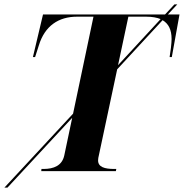

<svg xmlns="http://www.w3.org/2000/svg" viewBox="-86 -780 838 875"><path d="M-66 75H-52L243 -243L207 -72C197 -25 159 -10 112 -10H103L102 0H442L444 -10H435C390 -10 361 -19 361 -49C361 -55 362 -63 366 -79L448 -464L655 -688C682 -672 696 -645 696 -602C696 -583 691 -542 687 -520H697L732 -714H679L722 -760H709L666 -714H110L64 -520H74L91 -573C118 -662 181 -704 265 -704H340L247 -262ZM499 -704H580C607 -704 629 -700 646 -693L452 -483Z"/></svg>

Font: Noto Serif Display
Style: Bold Italic
Weight: 700
Italic angle: -12°
Designer: Monotype Design Team
Foundry: Monotype Imaging Inc.
Version: Version 2.009